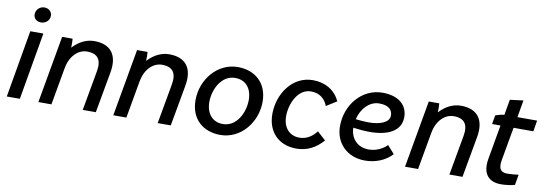

<svg xmlns="http://www.w3.org/2000/svg" viewBox="-55 -1085 4145 1461"><g transform="rotate(10 2017.0 -354.5)"><path d="M28 0H129L219 -520H118ZM186 -600C221 -600 252 -625 252 -663C252 -693 228 -717 193 -717C159 -717 128 -690 128 -653C128 -622 152 -600 186 -600Z M272 0H373L425 -293V-291C441 -382 501 -443 571 -443C655 -443 686 -397 670 -308L615 0H716L773 -317C798 -454 739 -531 612 -531C557 -531 499 -508 446 -451C447 -476 447 -502 445 -520H364Z M851 0H952L1004 -293V-291C1020 -382 1080 -443 1150 -443C1234 -443 1265 -397 1249 -308L1194 0H1295L1352 -317C1377 -454 1318 -531 1191 -531C1136 -531 1078 -508 1025 -451C1026 -476 1026 -502 1024 -520H943Z M1678 6C1837 6 1952 -140 1952 -297C1952 -444 1854 -526 1722 -526C1563 -526 1447 -381 1447 -223C1447 -77 1544 6 1678 6ZM1683 -79C1603 -79 1553 -137 1553 -227C1553 -326 1611 -441 1716 -441C1797 -441 1846 -383 1846 -293C1846 -194 1788 -79 1683 -79Z M2266 8C2346 8 2415 -26 2471 -91L2406 -150C2374 -109 2332 -78 2274 -78C2196 -78 2147 -136 2147 -222C2147 -314 2198 -440 2302 -440C2368 -440 2411 -404 2431 -350L2511 -400C2474 -483 2395 -527 2302 -527C2141 -527 2041 -374 2041 -220C2041 -82 2129 8 2266 8Z M2796 7C2877 7 2954 -24 3004 -79L2950 -140C2917 -106 2865 -81 2810 -81C2724 -81 2668 -139 2666 -224C2709 -218 2752 -214 2794 -214C2928 -214 3034 -259 3034 -370C3034 -461 2967 -525 2840 -525C2681 -525 2564 -384 2564 -219C2564 -87 2658 7 2796 7ZM2673 -291C2694 -378 2756 -440 2829 -440C2901 -440 2932 -409 2932 -364C2932 -313 2866 -284 2773 -284C2740 -284 2706 -287 2673 -291Z M3105 0H3206L3258 -293V-291C3274 -382 3334 -443 3404 -443C3488 -443 3519 -397 3503 -308L3448 0H3549L3606 -317C3631 -454 3572 -531 3445 -531C3390 -531 3332 -508 3279 -451C3280 -476 3280 -502 3278 -520H3197Z M3846 5C3881 5 3926 -1 3953 -9L3967 -90C3947 -87 3906 -83 3883 -83C3836 -83 3808 -101 3821 -176L3867 -435H4020L4034 -520H3882L3905 -653L3802 -640L3781 -520C3758 -518 3731 -511 3713 -504L3701 -435H3766L3719 -167C3699 -48 3755 5 3846 5Z"/></g></svg>

Font: Fixel Text 20240404 Medium
Style: Italic
Weight: 500
Width: 4
Italic angle: -10°
Designer: AlfaBravo + MacPaw
Foundry: Kyrylo Tkachov, Marchela Mozhyna, Serhii Makarenko, Maria Weinstein, Zakhar Kryvoshyya
Version: Version 1.211;Glyphs 3.2 (3225)